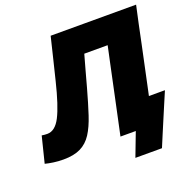

<svg xmlns="http://www.w3.org/2000/svg" viewBox="-188 -858 1145 1154"><g transform="rotate(-20 384.5 -281.0)"><path d="M75.5 12.5Q42 12.5 12.2 8.2Q-17.5 4 -40.5 -2L1 -168.5Q9.5 -167 19.2 -166.2Q29 -165.5 36.5 -165.5Q87 -165.5 121.5 -233.2Q156 -301 191.5 -446.5Q207.5 -510.5 224 -579Q240.5 -647.5 256.5 -713H803Q790 -654 778.2 -599Q766.5 -544 752 -473.5L700.5 -231Q697 -215 693.8 -199.8Q690.5 -184.5 687.5 -170.5H790Q772.5 -130 754.8 -88Q737 -46 720.5 -7Q704.5 31 687.2 71.8Q670 112.5 654 151H484L541.5 0H443.5Q455.5 -56 466.8 -109Q478 -162 493 -232L537.5 -442Q543.5 -469.5 548.8 -494.2Q554 -519 559 -542.5H409.5Q396 -494 382.2 -444.5Q368.5 -395 354.5 -343.5Q329 -251.5 307 -184.5Q285 -117.5 256.8 -73.8Q228.5 -30 185.5 -8.8Q142.5 12.5 75.5 12.5Z"/></g></svg>

Font: Commissioner ExtraBold
Style: Italic
Weight: 800
Italic angle: -12°
Designer: Kostas Bartsokas
Foundry: Kostas Bartsokas
Version: Version 1.000; ttfautohint (v1.8.3)